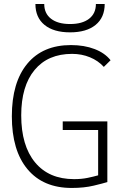

<svg xmlns="http://www.w3.org/2000/svg" viewBox="-20 -928 626 958"><path d="M337.9 9.8Q195.3 9.8 117.2 -83.7Q39.1 -177.2 39.1 -347.7Q39.1 -517.1 116.2 -610.1Q193.4 -703.1 334 -703.1Q400.4 -703.1 451.9 -683.3Q503.4 -663.6 531.7 -627.4L498 -594.2Q469.7 -625.5 428.5 -642.3Q387.2 -659.2 339.8 -659.2Q219.2 -659.2 152.6 -578.9Q85.9 -498.5 85.9 -352.5Q85.9 -201.2 155 -117.7Q224.1 -34.2 349.6 -34.2Q386.7 -34.2 417.2 -40.5Q447.8 -46.9 469.7 -53.2V-279.3H293V-322.3H515.6V-19.5Q495.1 -13.2 447.5 -1.7Q399.9 9.8 337.9 9.8ZM329.6 -766.6Q247.6 -766.6 202.1 -803.7Q156.7 -840.8 156.7 -908.2H200.7Q200.7 -860.8 234.6 -834.5Q268.6 -808.1 329.6 -808.1Q390.6 -808.1 424.6 -834.5Q458.5 -860.8 458.5 -908.2H502.4Q502.4 -840.8 457 -803.7Q411.6 -766.6 329.6 -766.6Z"/></svg>

Font: Cascadia Mono NF ExtraLight
Style: Regular
Weight: 200
Monospace: yes
Designer: Aaron Bell
Foundry: Saja Typeworks
Version: Version 2404.023; ttfautohint (v1.8.4)